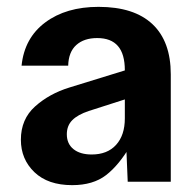

<svg xmlns="http://www.w3.org/2000/svg" viewBox="-20 -530 571 560"><path d="M40.9 -122.4Q40.9 -182.5 82.4 -219.6Q123.9 -256.8 182.6 -274.8L382.1 -336.3V-252.2L239 -206.3Q206.8 -195.6 190.8 -179.5Q174.9 -163.4 174.9 -138.5Q174.9 -110.6 194.3 -95Q213.8 -79.4 247.3 -79.4Q293.2 -79.4 318.6 -107.5Q344.1 -135.6 344.1 -184.8V-325Q344.1 -372.5 324 -395.7Q303.9 -419 263.5 -419Q225 -419 202.5 -398.7Q179.9 -378.4 178.9 -338.5H42.9Q51.2 -419.3 112 -464.6Q172.7 -510 267.5 -510Q371 -510 424.6 -459.6Q478.1 -409.3 478.1 -313.1V0H352.5L347.5 -120L361.5 -107Q327.2 -48.3 289.3 -19.2Q251.5 10 190.5 10Q119.8 10 80.4 -27.8Q40.9 -65.7 40.9 -122.4Z"/></svg>

Font: TASA Orbiter VF Text
Style: Regular
Weight: 400
Designer: Weizhong Zhang
Foundry: 本地遙控
Version: Version 1.001;Glyphs 3.2 (3192)